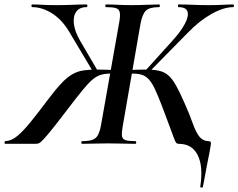

<svg xmlns="http://www.w3.org/2000/svg" viewBox="-55 -645 1069 861"><path d="M312 0Q310 0 310 -6Q310 -12 312 -12Q343 -12 359.5 -18Q376 -24 384.5 -40Q393 -56 398 -84L480 -547Q485 -576 482 -590Q479 -604 465 -608.5Q451 -613 421 -613Q417 -613 417 -619Q417 -625 421 -625Q446 -625 474 -623.5Q502 -622 533 -622Q570 -622 602.5 -623.5Q635 -625 658 -625Q662 -625 662 -619Q662 -613 658 -613Q615 -613 599 -597Q583 -581 575 -538L495 -77Q490 -49 492 -35Q494 -21 508 -16.5Q522 -12 552 -12Q556 -12 556 -6Q556 0 552 0Q526 0 495 -1Q464 -2 428 -2Q396 -2 366 -1Q336 0 312 0ZM-32 0Q-35 0 -34.5 -6Q-34 -12 -32 -12Q-4 -13 22.5 -35Q49 -57 81.5 -97Q114 -137 156 -193Q192 -241 218.5 -269.5Q245 -298 268.5 -311.5Q292 -325 317.5 -329Q343 -333 378 -333Q416 -333 477 -330L475 -312Q465 -313 456.5 -314Q448 -315 440 -315Q415 -315 396 -309Q377 -303 358.5 -287Q340 -271 315.5 -241Q291 -211 255 -164Q208 -102 181 -68.5Q154 -35 140.5 -20.5Q127 -6 120.5 -3Q114 0 106 0ZM366 -317 255 -503Q223 -557 178.5 -585Q134 -613 90 -613Q86 -613 86 -619Q86 -625 89 -625Q112 -625 136 -623.5Q160 -622 200 -622Q237 -622 271 -623.5Q305 -625 333 -625Q337 -625 337 -619Q337 -613 333 -613Q301 -613 286.5 -592Q272 -571 276.5 -536.5Q281 -502 305 -461L384 -326ZM855 193Q854 197 848 196Q842 195 843 192Q857 101 831.5 50.5Q806 0 747 0Q740 0 736 -3.5Q732 -7 726 -23Q720 -39 707 -74.5Q694 -110 670 -173Q652 -220 638.5 -248Q625 -276 611 -290.5Q597 -305 580 -310Q563 -315 538 -315Q529 -315 521 -314Q513 -313 502 -312V-330Q564 -333 599 -333Q635 -333 659 -327.5Q683 -322 700.5 -306.5Q718 -291 734.5 -261.5Q751 -232 772 -184Q796 -130 809.5 -91.5Q823 -53 838.5 -33Q854 -13 880 -12Q888 -12 890 -8Q892 -4 890 6Q888 21 884 41Q880 61 873 96Q866 131 855 193ZM609 -317 595 -326 717 -461Q756 -504 774 -538Q792 -572 786 -592.5Q780 -613 745 -613Q743 -613 743 -619Q743 -625 745 -625Q777 -625 810.5 -623.5Q844 -622 880 -622Q921 -622 945.5 -623.5Q970 -625 991 -625Q994 -625 994 -619Q994 -613 991 -613Q948 -613 893.5 -582.5Q839 -552 787 -498Z"/></svg>

Font: Cormorant Garamond Light
Style: Italic
Weight: 300
Italic angle: -10°
Designer: Christian Thalmann (Catharsis Fonts)
Foundry: Catharsis Fonts
Version: Version 4.001